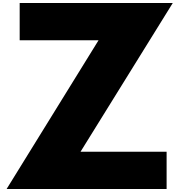

<svg xmlns="http://www.w3.org/2000/svg" viewBox="-20 -1258 1194 1278"><path d="M1130 -1238H111V-990H636L24 0H1089V-248H516Z"/></svg>

Font: Hussar Dziwak
Style: Regular
Weight: 400
Version: Version 1.022